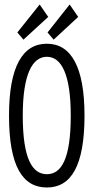

<svg xmlns="http://www.w3.org/2000/svg" viewBox="-20 -821 415 852"><path d="M218 -645 327 -746 289 -801 191 -677ZM84 -645 194 -746 156 -801 57 -677ZM188 11C295 11 355 -84 355 -308C355 -525 295 -627 188 -627C80 -627 20 -525 20 -308C20 -84 80 11 188 11ZM188 -48C123 -48 81 -117 81 -308C81 -490 123 -569 188 -569C253 -569 294 -490 294 -308C294 -117 253 -48 188 -48Z"/></svg>

Font: Inconsolata Condensed Thin
Style: Regular
Weight: 100
Width: 3
Monospace: yes
Designer: Raph Levien, Cyreal, Brenton Simpson
Foundry: Raph Levien, Cyreal, Google
Version: Version 3.100